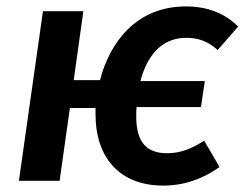

<svg xmlns="http://www.w3.org/2000/svg" viewBox="-20 -564 763 599"><path d="M501 -86C441 -86 405 -116 405 -201C405 -210 405 -220 406 -230H607L619 -311H418C437 -383 479 -446 561 -446C599 -446 629 -435 659 -408L723 -481C680 -524 625 -544 560 -544C404 -544 322 -430 292 -314H210L240 -529H114L39 0H166L198 -227H278V-208C278 -70 355 15 489 15C555 15 613 -6 665 -43L617 -125C577 -100 544 -86 501 -86Z"/></svg>

Font: Fira Sans Medium
Style: Italic
Weight: 500
Italic angle: -8°
Designer: bBox Type GmbH & Carrois Corporate GbR & Edenspiekermann AG
Foundry: bBox Type GmbH & Carrois Corporate GbR & Edenspiekermann AG
Version: Version 4.301;PS 004.301;hotconv 1.0.88;makeotf.lib2.5.64775